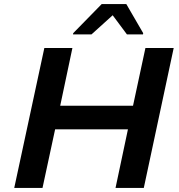

<svg xmlns="http://www.w3.org/2000/svg" viewBox="-20 -924 878 944"><path d="M50 0 198 -688H336L276 -404H634L695 -688H834L687 0H548L609 -288H251L189 0ZM339 -755 340 -761 480 -904H601L684 -761L683 -755H604L534 -849L430 -755Z"/></svg>

Font: Saira Expanded SemiBold
Style: Italic
Weight: 600
Width: 7
Italic angle: -12°
Designer: Hector Gatti with collaboration of the Omnibus-Type team
Foundry: Omnibus-Type
Version: Version 1.101